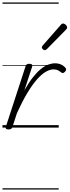

<svg xmlns="http://www.w3.org/2000/svg" viewBox="-20 -1030 562 1550"><path d="M49 15Q37 15 30 10Q23 5 27 -6L186 -494Q190 -506 196.5 -510.5Q203 -515 216 -515Q232 -515 237.5 -509Q243 -503 239 -490L177 -301Q213 -365 247 -407.5Q281 -450 312 -474.5Q343 -499 371 -509Q399 -519 424 -519Q453 -519 476 -507.5Q499 -496 510 -480Q515 -474 513.5 -466.5Q512 -459 505 -451Q497 -443 490 -441Q483 -439 476 -444Q465 -453 449.5 -461.5Q434 -470 412 -470Q384 -470 350.5 -451Q317 -432 279.5 -390Q242 -348 201 -280Q160 -212 116 -114L80 -4Q77 6 69.5 10.5Q62 15 49 15ZM340 -625Q335 -625 326.5 -632Q318 -639 318 -646Q318 -650 319.5 -654Q321 -658 325 -663L469 -827Q475 -835 479.5 -837.5Q484 -840 489 -840Q496 -840 504 -835Q512 -830 517 -822.5Q522 -815 522 -808Q522 -803 520 -799.5Q518 -796 514 -792L359 -634Q349 -625 340 -625ZM0 490H454V500H0ZM0 -20H454V0H0ZM0 -505H454V-500H0ZM0 -1010H454V-1000H0Z"/></svg>

Font: Playwrite AU VIC Guides
Style: Regular
Weight: 400
Designer: Veronika Burian, José Scaglione
Foundry: TypeTogether
Version: Version 1.003